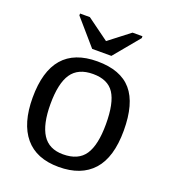

<svg xmlns="http://www.w3.org/2000/svg" viewBox="-135 -826 826 935"><g transform="rotate(20 278.0 -359.0)"><path d="M514.2 -264.6Q514.2 -126 453.1 -58.1Q392.1 9.8 275.9 9.8Q160.2 9.8 101.1 -60.8Q42 -131.3 42 -264.6Q42 -538.1 278.8 -538.1Q399.9 -538.1 457 -471.4Q514.2 -404.8 514.2 -264.6ZM421.9 -264.6Q421.9 -374 389.4 -423.6Q356.9 -473.1 280.3 -473.1Q203.1 -473.1 168.7 -422.6Q134.3 -372.1 134.3 -264.6Q134.3 -160.2 168.2 -107.7Q202.1 -55.2 274.9 -55.2Q354 -55.2 387.9 -106Q421.9 -156.7 421.9 -264.6ZM442.4 -718.3 333 -586.4H233.4L119.1 -718.3V-728H169.9L283.2 -645.5H284.2L391.1 -728H442.4Z"/></g></svg>

Font: Arimo Nerd Font
Style: Regular
Weight: 400
Designer: Steve Matteson
Foundry: Monotype Imaging Inc.
Version: Version 1.33;Nerd Fonts 3.2.1